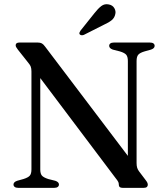

<svg xmlns="http://www.w3.org/2000/svg" viewBox="-20 -905 804 925"><path d="M264 -16Q264 -9 258.2 -4.5Q252.5 0 241.5 0H67.5Q56.5 0 50.8 -4.5Q45 -9 45 -16Q45 -28 62.5 -34L93 -42.5Q115.5 -49.5 123.5 -58.8Q131.5 -68 131.5 -89V-561Q131.5 -575 128 -584.2Q124.5 -593.5 110 -610.5L66 -666Q60 -674 57.8 -678.2Q55.5 -682.5 55.5 -687Q55.5 -693.5 60.2 -696.8Q65 -700 73 -700H162.5Q174 -700 181.8 -695.8Q189.5 -691.5 198 -679.5L615 -129L596 -89V-611Q596 -631.5 588.2 -641Q580.5 -650.5 557 -657.5L523.5 -666Q506 -672.5 506 -684Q506 -691.5 511.8 -695.8Q517.5 -700 528.5 -700H702Q713.5 -700 719.2 -695.8Q725 -691.5 725 -684Q725 -672 707.5 -666L677 -657.5Q654.5 -651 646.2 -641.5Q638 -632 638 -611V-119.5Q638 -106 640.8 -97Q643.5 -88 649.5 -80L680.5 -39Q688 -29.5 690 -24.5Q692 -19.5 692 -14.5Q692 -8 687.2 -4Q682.5 0 672.5 0H570.5Q552.5 0 552.5 -14.5Q552.5 -22 550 -28Q547.5 -34 535 -49.5L140 -574L174 -598V-88.5Q174 -68.5 181.8 -59.2Q189.5 -50 212.5 -42.5L246.5 -34Q264 -28 264 -16ZM434.5 -841Q452 -863.5 468 -875.8Q484 -888 504.5 -883.5Q522.5 -880 530.8 -865.8Q539 -851.5 535.5 -837.5Q532 -819 517.8 -807.5Q503.5 -796 481 -786L384 -737Q379 -735 373.5 -735.2Q368 -735.5 364.5 -739Q361 -743 362.8 -747.8Q364.5 -752.5 367.5 -757Z"/></svg>

Font: Fraunces 36pt
Style: Regular
Weight: 400
Version: Version 1.000;[b76b70a41]